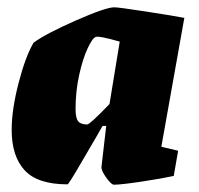

<svg xmlns="http://www.w3.org/2000/svg" viewBox="-20 -497 544 526"><path d="M422 -95 468 -84 456 -15Q424 -8 368 0.5Q312 9 292 9Q285 9 271 -10.5Q257 -30 258 -40L271 -152H261Q258 -147 254 -140Q250 -133 245 -124Q236 -109 202 -50.5Q168 8 165 8Q83 8 47.5 -30.5Q12 -69 12 -141Q12 -197 31 -270Q50 -343 72 -380Q106 -405 188 -441Q270 -477 293 -477Q305 -477 382.5 -465Q460 -453 485 -448ZM280 -212 308 -383Q252 -399 243 -396Q234 -394 220.5 -365.5Q207 -337 197 -292Q187 -247 187 -198Q187 -174 194 -165Q201 -156 219 -156Q226 -156 280 -212Z"/></svg>

Font: Grenze Black
Style: Italic
Weight: 900
Italic angle: -10°
Designer: Renata Polastri
Foundry: Omnibus-Type
Version: Version 1.002; ttfautohint (v1.8)